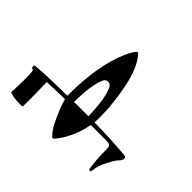

<svg xmlns="http://www.w3.org/2000/svg" viewBox="-154 -663 1059 1059"><g transform="rotate(45 375.5 -133.5)"><path d="M104 195Q84 195 64 192Q44 189 30 183Q31 163 32 134Q33 105 33 83Q33 64 32.5 44Q32 24 28 10H25Q20 10 17 5.5Q14 1 14 -4Q14 -14 23 -14Q79 -19 140.5 -20.5Q202 -22 263 -23V-41Q263 -143 278.5 -236.5Q294 -330 325 -401Q328 -409 336 -425Q344 -441 353 -454Q362 -467 369 -467Q371 -467 373 -465Q402 -434 420.5 -388Q439 -342 450 -288.5Q461 -235 467 -181Q471 -150 472.5 -119Q474 -88 474 -56Q474 -48 473.5 -40.5Q473 -33 472 -25Q535 -24 598.5 -21Q662 -18 717 -13Q730 -12 730 0Q730 7 726.5 14Q723 21 719 25Q708 35 697.5 52.5Q687 70 679 86Q669 104 661 127Q653 150 651 174Q650 183 643 183Q636 183 634 174Q634 174 631.5 155.5Q629 137 627 112Q625 87 625 66V47Q625 29 623 17Q621 5 613 5V4Q613 2 602 1Q591 0 576 0Q561 0 549 0H468Q458 58 434 109.5Q410 161 378 197Q375 200 371 200Q367 200 363 196Q338 170 319.5 132.5Q301 95 286 58Q280 44 275.5 29Q271 14 267 0Q232 1 197.5 1.5Q163 2 129 4Q129 26 130 51.5Q131 77 131 101V171Q131 178 131 183.5Q131 189 130 194Q124 195 117.5 195Q111 195 104 195ZM367 -237Q348 -237 339 -214Q330 -191 326 -171Q319 -140 316 -101Q313 -62 313 -24Q318 -25 329.5 -25Q341 -25 353 -25Q365 -25 370 -25H425Q424 -65 420.5 -104Q417 -143 409 -174Q405 -194 395.5 -215.5Q386 -237 367 -237Z"/></g></svg>

Font: Ponomar
Style: Regular
Weight: 400
Version: Version 1.301; ttfautohint (v1.8.4.7-5d5b)